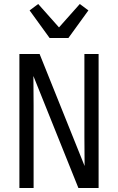

<svg xmlns="http://www.w3.org/2000/svg" viewBox="-20 -940 590 960"><path d="M148 0H77V-670H178L403 -110Q402 -183 402 -256Q402 -329 402 -402V-670H473V0H372L147 -560Q148 -487 148 -414Q148 -341 148 -268ZM228 -750 128 -888 171 -920 275 -803 379 -920 422 -888 322 -750Z"/></svg>

Font: Lode
Style: Regular
Weight: 400
Monospace: yes
Designer: Belleve Invis
Foundry: Belleve Invis
Version: Version 29.2.0; ttfautohint (v1.8.3)